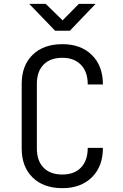

<svg xmlns="http://www.w3.org/2000/svg" viewBox="-20 -970 640 1000"><path d="M305 10Q207 10 150 -45.5Q93 -101 93 -197V-533Q93 -629 150 -684.5Q207 -740 305 -740Q401 -740 458.5 -683.5Q516 -627 516 -530H437Q437 -596 401.5 -632.5Q366 -669 305 -669Q242 -669 207 -633.5Q172 -598 172 -533V-197Q172 -132 207 -96.5Q242 -61 305 -61Q367 -61 402 -97.5Q437 -134 437 -200H516Q516 -103 458.5 -46.5Q401 10 305 10ZM267 -810 132 -950H218L306 -864L391 -950H478L344 -810Z"/></svg>

Font: Tiny Light
Style: Regular
Weight: 300
Monospace: yes
Designer: Philipp Nurullin, Konstantin Bulenkov
Foundry: JetBrains
Version: Version 2.251; ttfautohint (v1.8.4.7-5d5b)